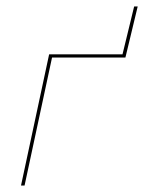

<svg xmlns="http://www.w3.org/2000/svg" viewBox="-20 -574 446 594"><path d="M406 -554 368 -396H141L56 0H45L132 -406H359L395 -554Z"/></svg>

Font: Ysabeau Infant Hairline
Style: Italic
Weight: 100
Italic angle: -12°
Designer: Christian Thalmann (Catharsis Fonts)
Version: Version 0.003